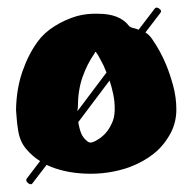

<svg xmlns="http://www.w3.org/2000/svg" viewBox="-20 -457 504 503"><path d="M415 -288Q425 -264 433.5 -233Q442 -202 442 -170Q442 -138 428 -110Q410 -76 383 -54.5Q356 -33 319 -19Q265 0 206 -2Q147 -4 102 -25L66 22Q62 29 54 23Q46 17 50 11L85 -35Q64 -48 47.5 -68Q31 -88 27 -119Q25 -131 24 -143.5Q23 -156 22 -169Q23 -224 38.5 -269Q54 -314 78 -347Q95 -371 123 -388.5Q151 -406 182 -415Q208 -422 237 -421Q294 -421 318 -389Q322 -385 329.5 -383.5Q337 -382 343 -379L385 -434Q389 -440 397 -434.5Q405 -429 400 -423L361 -372Q372 -365 379 -354Q401 -322 415 -288ZM184 -175Q183 -172 183 -166L259 -267Q255 -277 251 -286L241 -305Q237 -313 231 -321H230Q228 -319 227 -316Q208 -289 196 -254.5Q184 -220 184 -175ZM272 -132Q280 -147 280.5 -168.5Q281 -190 276.5 -211Q272 -232 267 -246L185 -137Q188 -119 193 -107Q198 -95 210 -86Q215 -82 222.5 -84.5Q230 -87 234 -90Q259 -104 272 -132Z"/></svg>

Font: Nerko One
Style: Regular
Weight: 400
Designer: Nermin Kahrimanovic
Foundry: Nermin Kahrimanovic
Version: Version 1.101